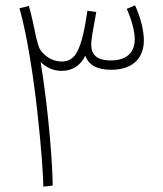

<svg xmlns="http://www.w3.org/2000/svg" viewBox="-20 -697 610 718"><path d="M177 -3C177 -72 163 -275 132 -465C150 -447 177 -432 211 -432C252 -432 283 -454 299 -489C311 -454 344 -436 395 -436C481 -436 518 -484 518 -546C518 -580 507 -630 485 -677L454 -664C471 -626 484 -582 484 -550C484 -514 467 -471 394 -471C341 -471 321 -494 321 -530C321 -547 326 -576 340 -652L307 -657C285 -506 261 -467 211 -467C163 -467 129 -504 124 -526L115 -557C107 -599 98 -639 88 -675L53 -666C112 -455 142 -69 142 1Z"/></svg>

Font: Noto Sans Arabic ExtLt
Style: Regular
Weight: 200
Designer: Monotype Design Team, Nadine Chahine, Nizar Qandah and Khaled Hosny
Foundry: Monotype Imaging Inc.
Version: Version 2.012